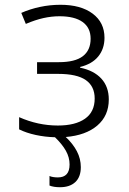

<svg xmlns="http://www.w3.org/2000/svg" viewBox="-20 -563 540 803"><path d="M231 220Q204 220 187 213V173Q193 176 202.5 177.5Q212 179 222 179Q271 179 271 125Q271 95 255.5 67.5Q240 40 210 11Q169 10 129.5 1.5Q90 -7 60 -22V-73Q139 -38 222 -38Q295 -38 335.5 -66.5Q376 -95 376 -151Q376 -202 339 -228Q302 -254 223 -254H135V-303H226Q294 -303 326.5 -328Q359 -353 359 -401Q359 -447 325.5 -471Q292 -495 229 -495Q196 -495 162 -487.5Q128 -480 88 -463L69 -509Q105 -525 147 -534Q189 -543 233 -543Q318 -543 367.5 -506Q417 -469 417 -405Q417 -359 391 -327Q365 -295 315 -283V-280Q373 -268 404 -234Q435 -200 435 -147Q435 -79 387 -38Q339 3 255 10Q285 38 301.5 69.5Q318 101 318 136Q318 177 295 198.5Q272 220 231 220Z"/></svg>

Font: Noto Sans Mono ExtraCondensed Light
Style: Regular
Weight: 300
Width: 2
Designer: Monotype Design Team
Foundry: Monotype Imaging Inc.
Version: Version 2.014; ttfautohint (v1.8.4.7-5d5b)